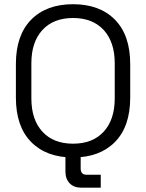

<svg xmlns="http://www.w3.org/2000/svg" viewBox="-20 -734 694 912"><path d="M55.5 -429.5Q55.5 -567 128 -640.5Q200.5 -714 327 -714Q453.5 -714 526 -640.5Q598.5 -567 598.5 -429.5V-270.5Q598.5 -133 526 -59.5Q453.5 14 327 14Q200.5 14 128 -59.5Q55.5 -133 55.5 -270.5ZM129 -266.5Q129 -165.8 181.4 -108.6Q233.8 -51.5 327 -51.5Q420.2 -51.5 472.6 -108.6Q525 -165.8 525 -266.5V-433.5Q525 -534.2 472.6 -591.4Q420.2 -648.5 327 -648.5Q233.8 -648.5 181.4 -591.4Q129 -534.2 129 -433.5ZM363.2 0V66Q363.2 96 391.2 96H458.5V157.5H366.2Q331.2 157.5 311 136.8Q290.8 116 290.8 80V0Z"/></svg>

Font: Space Grotesk Variable
Style: Regular
Weight: 400
Designer: Florian Karsten (Space Grotesk), Colophon Foundry (Space Mono)
Foundry: Florian Karsten
Version: Version 1.106